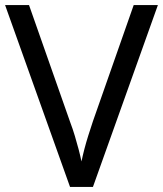

<svg xmlns="http://www.w3.org/2000/svg" viewBox="-20 -734 640 754"><path d="M600 -714 345 0H255L0 -714H94L255 -256Q266 -227 274 -200Q282 -173 288.5 -148.5Q295 -124 300 -100Q305 -124 311.5 -149Q318 -174 326.5 -201Q335 -228 345 -258L505 -714Z"/></svg>

Font: Noto Sans Tangsa
Style: Regular
Weight: 400
Designer: David Williams
Foundry: Google LLC
Version: Version 1.504